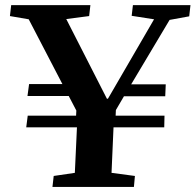

<svg xmlns="http://www.w3.org/2000/svg" viewBox="-20 -734 768 754"><path d="M505.9 0H186L190.9 -43L273.9 -55.2L282.2 -233.9H83L88.9 -279.8H278.8L279.8 -299.8L250 -356.9H87.9L94.2 -403.8H225.1L92.8 -658.2L19 -670.9L23.9 -713.9H335L330.1 -670.9L240.2 -659.2L399.9 -346.2H403.8L585 -658.2L497.1 -671.9L502 -713.9H728L723.1 -669.9L646 -655.8L495.1 -402.8H630.9L628.9 -356H466.8L435.1 -301.8L434.1 -279.8H626L625 -233.9H425.8L418 -55.2L509.8 -43Z"/></svg>

Font: Literata SemiBold
Style: Italic
Weight: 650
Italic angle: -2.39999°
Designer: Latin by Veronika Burian and Jose Scaglione. Greek by Irene Vlachou. Cyrillic by Vera Evstafieva
Foundry: TypeTogether
Version: Version 3.021